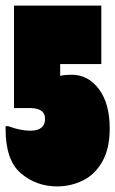

<svg xmlns="http://www.w3.org/2000/svg" viewBox="-45 -650 412 686"><path d="M347 -191Q347 -119 320.5 -72.5Q294 -26 251 -5Q208 16 159 16Q85 16 30 -30.5Q-25 -77 -25 -188V-199H-15Q28 -183 63 -183Q116 -183 116 -226Q116 -264 61 -264H5V-630H317V-421H170V-379Q187 -383 211 -383Q270 -383 308.5 -331.5Q347 -280 347 -191Z"/></svg>

Font: FFF_tuoi-tre Black
Style: Regular
Weight: 900
Designer: bBox Type GmbH
Foundry: bBox Type GmbH
Version: Version 1.001